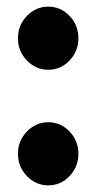

<svg xmlns="http://www.w3.org/2000/svg" viewBox="-20 -547 290 578"><path d="M125 11Q88 11 61 -17Q34 -45 34 -84Q34 -123 61 -151Q88 -179 125 -179Q163 -179 189.5 -151Q216 -123 216 -84Q216 -45 189.5 -17Q163 11 125 11ZM125 -337Q88 -337 61 -365Q34 -393 34 -432Q34 -471 61 -499Q88 -527 125 -527Q163 -527 189.5 -499Q216 -471 216 -432Q216 -393 189.5 -365Q163 -337 125 -337Z"/></svg>

Font: Red Hat Text
Style: Bold
Weight: 700
Designer: Pentagram, MCKL
Foundry: MCKL
Version: Version 1.030